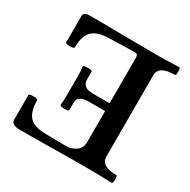

<svg xmlns="http://www.w3.org/2000/svg" viewBox="-151 -811 951 959"><g transform="rotate(30 324.5 -331.5)"><path d="M84 3Q33 3 33 -27V-168Q33 -174 46 -175.5Q59 -177 71.5 -175.5Q84 -174 84 -168Q84 -105 110 -75Q136 -45 205 -44L324 -42Q353 -42 379 -59.5Q405 -77 405 -113V-291H312Q281 -291 264.5 -281.5Q248 -272 248 -248V-207Q248 -201 235 -199.5Q222 -198 209.5 -200Q197 -202 197 -207Q200 -234 200 -262Q200 -290 200 -318Q200 -345 200 -373Q200 -401 197 -428Q197 -433 209.5 -434.5Q222 -436 235 -434.5Q248 -433 248 -428V-383Q248 -360 262.5 -348Q277 -336 312 -336H405V-598Q405 -610 401 -615Q397 -620 385 -620L236 -616Q172 -614 143.5 -585Q115 -556 115 -492Q115 -486 102.5 -484Q90 -482 77.5 -484Q65 -486 65 -492V-643Q65 -666 97 -666Q188 -666 280 -664.5Q372 -663 463 -663Q501 -663 539 -663.5Q577 -664 616 -666Q621 -666 622.5 -655Q624 -644 622.5 -633Q621 -622 616 -622Q524 -622 524 -566V-99Q524 -42 612 -42Q617 -42 619 -31Q621 -20 619 -8.5Q617 3 612 3Q535 0 461 0Q366 0 272.5 1.5Q179 3 84 3Z"/></g></svg>

Font: Junicode SmExp
Style: Bold
Weight: 700
Width: 6
Designer: Peter S. Baker
Version: Version 2.205; ttfautohint (v1.8.4)